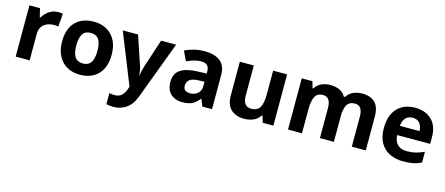

<svg xmlns="http://www.w3.org/2000/svg" viewBox="-51 -1147 4579 1977"><g transform="rotate(15 2238.0 -158.5)"><path d="M383 -556Q394 -556 409 -555Q424 -554 433 -552L422 -412Q415 -414 401.5 -415.5Q388 -417 378 -417Q340 -417 305 -403.5Q270 -390 248.5 -360Q227 -330 227 -278V0H78V-546H191L213 -454H220Q244 -496 286 -526Q328 -556 383 -556Z M1028 -274Q1028 -138 956.5 -64Q885 10 762 10Q686 10 626.5 -23Q567 -56 533 -119.5Q499 -183 499 -274Q499 -410 570 -483Q641 -556 765 -556Q842 -556 901 -523Q960 -490 994 -427.5Q1028 -365 1028 -274ZM651 -274Q651 -193 677.5 -151.5Q704 -110 764 -110Q823 -110 849.5 -151.5Q876 -193 876 -274Q876 -355 849.5 -395.5Q823 -436 763 -436Q704 -436 677.5 -395.5Q651 -355 651 -274Z M1073 -546H1236L1339 -239Q1347 -217 1351 -193.5Q1355 -170 1357 -144H1360Q1363 -170 1368.5 -193.5Q1374 -217 1381 -239L1482 -546H1642L1411 70Q1380 155 1320.5 197.5Q1261 240 1183 240Q1158 240 1139.5 237.5Q1121 235 1107 232V114Q1118 116 1133.5 118Q1149 120 1166 120Q1213 120 1240.5 91.5Q1268 63 1281 23L1290 -4Z M1944 -557Q2054 -557 2112.5 -509.5Q2171 -462 2171 -364V0H2067L2038 -74H2034Q1999 -30 1960 -10Q1921 10 1853 10Q1780 10 1732 -32.5Q1684 -75 1684 -163Q1684 -250 1745 -291.5Q1806 -333 1928 -337L2023 -340V-364Q2023 -407 2000.5 -427Q1978 -447 1938 -447Q1898 -447 1860 -435.5Q1822 -424 1784 -407L1735 -508Q1779 -531 1832.5 -544Q1886 -557 1944 -557ZM1965 -251Q1893 -249 1865 -225Q1837 -201 1837 -162Q1837 -128 1857 -113.5Q1877 -99 1909 -99Q1957 -99 1990 -127.5Q2023 -156 2023 -208V-253Z M2825 -546V0H2711L2691 -70H2683Q2657 -28 2611.5 -9Q2566 10 2515 10Q2427 10 2374 -37.5Q2321 -85 2321 -190V-546H2470V-227Q2470 -169 2491 -139Q2512 -109 2558 -109Q2626 -109 2651 -155.5Q2676 -202 2676 -289V-546Z M3622 -556Q3715 -556 3762.5 -508.5Q3810 -461 3810 -356V0H3661V-319Q3661 -437 3579 -437Q3520 -437 3495 -395Q3470 -353 3470 -274V0H3321V-319Q3321 -437 3239 -437Q3177 -437 3153.5 -390.5Q3130 -344 3130 -257V0H2981V-546H3095L3115 -476H3123Q3148 -518 3191.5 -537Q3235 -556 3282 -556Q3342 -556 3384 -536.5Q3426 -517 3448 -476H3461Q3486 -518 3530.5 -537Q3575 -556 3622 -556Z M4188 -556Q4301 -556 4367 -491.5Q4433 -427 4433 -308V-236H4081Q4083 -173 4118.5 -137Q4154 -101 4217 -101Q4270 -101 4313 -111.5Q4356 -122 4402 -144V-29Q4362 -9 4317.5 0.5Q4273 10 4210 10Q4128 10 4065 -20.5Q4002 -51 3966 -113Q3930 -175 3930 -269Q3930 -365 3962.5 -428.5Q3995 -492 4053 -524Q4111 -556 4188 -556ZM4189 -450Q4146 -450 4117.5 -422Q4089 -394 4084 -335H4293Q4292 -385 4267 -417.5Q4242 -450 4189 -450Z"/></g></svg>

Font: Noto Sans Bamum
Style: Bold
Weight: 700
Designer: Monotype Design Team
Foundry: Monotype Imaging Inc.
Version: Version 2.002; ttfautohint (v1.8.4.7-5d5b)